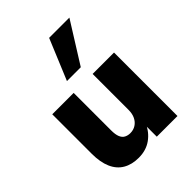

<svg xmlns="http://www.w3.org/2000/svg" viewBox="-210 -832 952 952"><g transform="rotate(-45 265.5 -356.5)"><path d="M199 11Q151 11 117 -9Q83 -29 65.5 -69Q48 -109 48 -168V-445H198V-182Q198 -153 205 -136Q212 -119 225.5 -112Q239 -105 256 -105Q278 -105 295 -116Q312 -127 321.5 -146.5Q331 -166 331 -193V-445H481V0H336V-86H344Q325 -42 288 -15.5Q251 11 199 11ZM216 -510 305 -724H447L313 -510Z"/></g></svg>

Font: Nunito Sans 12pt ExtraLight
Style: Weight 830 Width 84 Optical size 12.0 YTLC 445
Weight: 830
Width: 4
Designer: Vernon Adams
Foundry: Vernon Adams
Version: Version 3.101;gftools[0.9.27]